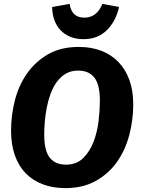

<svg xmlns="http://www.w3.org/2000/svg" viewBox="-20 -953 729 990"><path d="M667 -415Q667 -334 646.5 -256.5Q626 -179 583.5 -118.5Q541 -58 474.5 -20.5Q408 17 317 17Q253 17 201 -2.5Q149 -22 112.5 -59.5Q76 -97 56.5 -152.5Q37 -208 37 -279Q37 -359 57 -436.5Q77 -514 120 -575Q163 -636 228.5 -673.5Q294 -711 386 -711Q450 -711 501.5 -691.5Q553 -672 590 -634Q627 -596 647 -541Q667 -486 667 -415ZM320 -104Q375 -104 409.5 -138.5Q444 -173 463 -223.5Q482 -274 488.5 -331Q495 -388 495 -433Q495 -517 466.5 -553Q438 -589 383 -589Q346 -589 319 -573Q292 -557 272.5 -530Q253 -503 240.5 -468.5Q228 -434 221 -397.5Q214 -361 211 -325Q208 -289 208 -260Q208 -176 236.5 -140Q265 -104 320 -104ZM411 -751Q372 -751 342 -763.5Q312 -776 291.5 -798Q271 -820 260 -850.5Q249 -881 249 -917L339 -933Q349 -862 415 -862Q479 -862 508 -933L594 -917Q577 -842 530 -796.5Q483 -751 411 -751Z"/></svg>

Font: Szlgxwxxxixliatcpuztgldltzi
Style: Regular
Weight: 700
Italic angle: -8°
Designer: Carrois Corporate & Edenspiekermann
Foundry: Carrois Corporate GbR & Edenspiekermann AG
Version: Version 2.001